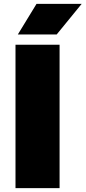

<svg xmlns="http://www.w3.org/2000/svg" viewBox="-20 -971 442 991"><path d="M60 0V-740H287.5V0ZM72 -793 168.5 -951H401.5L272.5 -793Z"/></svg>

Font: Encode Sans Semi Expanded Black
Style: Regular
Weight: 900
Width: 6
Designer: Multiple Designers
Foundry: Impallari Type
Version: Version 3.000; ttfautohint (v1.8.3) -l 8 -r 50 -G 200 -x 14 